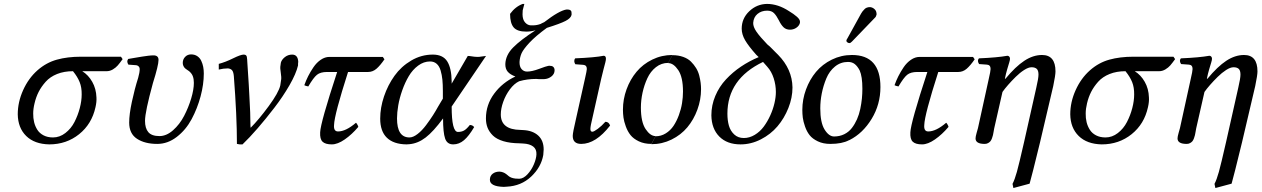

<svg xmlns="http://www.w3.org/2000/svg" viewBox="-20 -718 6384 971"><path d="M248 -22.9Q281.7 -22.9 310.5 -45.2Q339.4 -67.4 356.7 -101.1Q374 -134.8 383.5 -171.4Q393.1 -208 393.1 -240.2Q393.6 -275.9 382.8 -302.7Q372.1 -329.6 349.1 -357.9Q304.2 -357.9 268.8 -343.8Q233.4 -329.6 211.2 -304.7Q189 -279.8 175.5 -253.4Q162.1 -227.1 154.8 -195.8Q147.9 -168 147.9 -144Q147.5 -120.6 152.6 -99.9Q157.7 -79.1 168.9 -61.5Q180.2 -43.9 200.4 -33.4Q220.7 -22.9 248 -22.9ZM519 -357.9H396Q426.8 -338.9 446.5 -304.2Q466.3 -269.5 467.8 -225.1Q469.2 -203.1 462.9 -175.8Q444.3 -90.8 380.1 -39.3Q315.9 12.2 229 12.2Q154.3 10.7 112.5 -30.3Q70.8 -71.3 69.8 -140.1Q69.8 -201.7 96.9 -262Q124 -322.3 169.9 -362.8Q213.9 -401.4 267.6 -416.3Q321.3 -431.2 389.2 -431.2H591.8L600.1 -418.9Q585 -397.9 575.4 -387Q565.9 -376 550.8 -366.9Q535.6 -357.9 519 -357.9Z M1010.7 -346.2Q1010.7 -291.5 994.4 -230.5Q978 -169.4 949 -115.2Q919.9 -61 874 -25.6Q828.1 9.8 775.4 9.8Q712.4 9.8 672.9 -16.1Q633.3 -42 633.3 -98.1Q633.3 -139.6 647 -203.4Q660.6 -267.1 678.7 -324.2Q686.5 -351.6 686.5 -369.1Q686.5 -376 682.1 -381.3Q677.7 -386.7 669.4 -388.2Q654.3 -389.6 629.4 -391.1Q618.7 -407.2 628.4 -419.9Q639.2 -421.9 661.4 -425.5Q683.6 -429.2 697.8 -431.6Q711.9 -434.1 728.8 -436Q745.6 -438 756.3 -438Q781.7 -438 781.7 -415Q781.7 -387.7 753.4 -297.9Q713.4 -152.3 713.4 -106.9Q713.4 -69.3 730.2 -49.6Q747.1 -29.8 786.6 -29.8Q821.8 -29.8 855.2 -59.3Q888.7 -88.9 910.9 -131.6Q933.1 -174.3 946.8 -219.7Q960.4 -265.1 960.4 -298.8Q960.4 -317.9 955.6 -331.1Q951.2 -345.2 936.5 -357.9Q934.1 -359.9 925.5 -365.5Q917 -371.1 913.6 -375Q904.3 -386.2 904.3 -399.9Q904.3 -418 916.3 -430.4Q928.2 -442.9 946.3 -442.9Q964.8 -442.9 978 -433.8Q991.2 -424.8 998 -409.9Q1004.9 -395 1007.8 -379.4Q1010.7 -363.8 1010.7 -346.2Z M1162.6 -333Q1160.6 -355.5 1153.1 -363.3Q1145.5 -371.1 1132.3 -372.1Q1110.4 -372.1 1086.4 -366.2V-395Q1120.1 -403.8 1158.7 -422.9Q1197.3 -441.9 1212.4 -441.9Q1227.1 -441.9 1228.5 -429.2Q1230.5 -415.5 1230.5 -407.2Q1240.2 -262.7 1241.2 -231.9Q1246.6 -142.6 1246.6 -82Q1247.6 -78.1 1247.6 -71.8Q1288.6 -112.8 1338.9 -181.2Q1389.2 -249.5 1397.5 -286.1Q1399.9 -297.4 1402.3 -318.8V-329.1Q1401.9 -337.9 1399.9 -350.8Q1397.9 -363.8 1397.5 -371.1V-379.9Q1398.4 -387.2 1400.4 -400.9Q1404.3 -416 1420.4 -429Q1436.5 -441.9 1457.5 -441.9Q1486.3 -441.9 1488.3 -405.8Q1488.3 -398.9 1487.3 -396V-387.2Q1477.5 -345.2 1444.1 -287.1Q1410.6 -229 1367.4 -172.9Q1324.2 -116.7 1282.5 -68.6Q1240.7 -20.5 1206.5 12.2H1192.4Q1188 12.2 1178.2 9.8Q1178.2 -132.3 1162.6 -333Z M1685.1 -354H1634.3Q1600.6 -354 1583 -339.8Q1565.4 -325.7 1539.1 -280.8Q1523.9 -283.7 1519 -287.1Q1527.3 -310.5 1538.3 -332.5Q1549.3 -354.5 1565.2 -377.9Q1581.1 -401.4 1602.3 -415.8Q1623.5 -430.2 1646 -430.2H1916L1924.3 -418Q1902.8 -386.7 1884 -370.4Q1865.2 -354 1841.3 -354H1740.2Q1670.9 -137.7 1669.4 -85.9Q1666.5 -53.2 1689.5 -53.2Q1729 -53.2 1780.3 -97.2Q1782.7 -95.7 1787.1 -88.1Q1791.5 -80.6 1792 -76.2Q1759.8 -38.1 1723.6 -12.9Q1687.5 12.2 1658.2 12.2Q1625 12.2 1611.1 -1.5Q1597.2 -15.1 1599.1 -48.8Q1601.1 -98.1 1685.1 -354Z M2195.8 -179.2 2219.7 -219.2V-257.8Q2219.7 -290.5 2217.3 -314.9Q2214.8 -339.4 2208.3 -361.6Q2201.7 -383.8 2188.2 -395.5Q2174.8 -407.2 2154.8 -407.2Q2123 -407.2 2094.7 -386.2Q2066.4 -365.2 2047.4 -333Q2028.3 -300.8 2014.4 -261.5Q2000.5 -222.2 1994.1 -185.3Q1987.8 -148.4 1987.8 -119.1Q1987.8 -22.9 2050.8 -22.9Q2069.3 -22.9 2091.8 -40.3Q2114.3 -57.6 2135 -85.4Q2155.8 -113.3 2169.9 -135.5Q2184.1 -157.7 2195.8 -179.2ZM2168.9 -441.9Q2219.7 -441.9 2241.5 -408Q2263.2 -374 2264.2 -307.1V-294.9L2345.7 -435.1Q2353.5 -435.1 2365.5 -433.1Q2377.4 -431.2 2378.9 -431.2L2394 -430.2Q2401.9 -429.7 2417 -432.4Q2432.1 -435.1 2438 -435.1L2264.2 -179.2Q2264.2 -50.8 2295.9 -50.8Q2314 -50.8 2326.7 -57.9Q2339.4 -64.9 2356 -85.9Q2370.1 -85.9 2377.9 -75.2Q2351.6 -30.3 2326.7 -9Q2301.8 12.2 2272 12.2Q2241.2 12.2 2231 -17.6Q2220.7 -47.4 2220.7 -119.1Q2171.9 -52.7 2132.8 -22.7Q2093.8 7.3 2050.8 11.2Q2044.9 12.2 2035.2 12.2Q1970.2 11.2 1936.5 -21.5Q1902.8 -54.2 1902.8 -118.2Q1902.8 -173.3 1922.1 -230.5Q1941.4 -287.6 1975.1 -334.7Q2008.8 -381.8 2059.8 -411.9Q2110.8 -441.9 2168.9 -441.9Z M2692.9 63Q2694.3 36.6 2676.3 22.9Q2658.2 9.3 2625.5 7.8Q2619.6 6.8 2607.4 6.8Q2560.1 6.3 2525.9 -3.9Q2491.7 -14.2 2473.1 -32.2Q2454.6 -50.3 2446 -71.5Q2437.5 -92.8 2437.5 -119.1Q2437.5 -188 2479 -244.1Q2520.5 -300.3 2586.4 -331.1Q2560.1 -340.8 2547.6 -355.5Q2535.2 -370.1 2535.6 -394Q2537.1 -439.5 2575.2 -478Q2613.3 -516.6 2688.5 -564.9Q2664.1 -558.1 2641.6 -558.1Q2595.7 -558.1 2577.6 -579.6Q2559.6 -601.1 2559.6 -647.9Q2586.4 -684.6 2623.5 -698.2H2631.8Q2630.4 -692.9 2623.5 -666Q2622.6 -656.2 2622.6 -645Q2623 -618.7 2635.3 -604.7Q2647.5 -590.8 2663.6 -589.8H2675.8Q2694.8 -589.8 2714.8 -597.2Q2716.8 -598.6 2719.7 -600.1Q2722.7 -601.6 2726.6 -603.3Q2730.5 -605 2732.4 -606Q2807.6 -664.1 2844.7 -669.9H2852.5Q2872.1 -668.5 2870.6 -649.9V-643.1Q2867.2 -626 2840.1 -612.1Q2813 -598.1 2745.6 -577.1Q2689.5 -536.1 2658.2 -502.7Q2627 -469.2 2617.9 -449Q2608.9 -428.7 2607.4 -404.8Q2606.9 -380.9 2617.9 -368.4Q2628.9 -356 2645.5 -356Q2669.9 -356 2706.3 -369.6Q2742.7 -383.3 2752.4 -384.8Q2758.3 -386.2 2763.7 -384.8Q2773.4 -384.8 2779.1 -378.7Q2784.7 -372.6 2784.7 -362.8Q2784.7 -343.8 2768.6 -331.3Q2752.4 -318.8 2732.4 -317.9H2704.6Q2699.7 -318.8 2691.9 -318.8Q2646.5 -318.8 2605.5 -307.1Q2580.6 -295.4 2558.8 -266.4Q2537.1 -237.3 2524.9 -202.9Q2512.7 -168.5 2512.7 -139.2Q2512.7 -62.5 2611.8 -61Q2622.6 -61 2627.4 -60.1Q2674.3 -57.6 2701.9 -32.5Q2729.5 -7.3 2729.5 38.1Q2729.5 46.4 2727.5 65.9Q2716.8 127.4 2666.3 175Q2615.7 222.7 2542.5 226.1Q2537.6 227.1 2527.8 227.1Q2456.1 225.1 2457.5 189.9Q2458 170.9 2471.9 160.4Q2485.8 149.9 2505.9 149.9Q2524.9 150.9 2539.6 162.1Q2541 163.1 2545.4 166.7Q2549.8 170.4 2551.8 172.1Q2553.7 173.8 2558.1 176.5Q2562.5 179.2 2566.2 180.4Q2569.8 181.6 2575.2 183.1Q2580.6 184.6 2586.4 185.1Q2592.3 186 2606.4 186Q2627 185.5 2647.5 163.6Q2668 141.6 2679.9 113.3Q2691.9 85 2692.9 63Z M3020.5 -319.8 2976.6 -124Q2965.8 -80.1 2965.8 -65.9Q2965.8 -51.8 2975.6 -51.8Q2983.4 -51.8 3003.2 -66.4Q3022.9 -81.1 3041.5 -102.1Q3059.1 -102.1 3065.4 -83Q2993.2 9.8 2919.4 9.8Q2876.5 9.8 2876.5 -30.8Q2876.5 -46.9 2892.6 -115.2L2938.5 -320.8Q2947.8 -361.8 2947.8 -369.1Q2947.8 -388.7 2929.7 -390.1L2889.6 -393.1Q2884.8 -399.9 2884.3 -408.2Q2883.8 -416.5 2888.7 -422.9Q2990.7 -427.2 3032.7 -436Q3044.4 -436 3044.4 -420.9Q3044.4 -414.6 3041.5 -402.8Q3038.6 -391.1 3032.2 -367.4Q3025.9 -343.8 3020.5 -319.8Z M3359.4 -398.9 3380.4 -439Q3410.6 -439 3435.1 -430.2Q3459.5 -421.4 3474.6 -406.2Q3489.7 -391.1 3500.5 -373.5Q3511.2 -356 3516.4 -335.4Q3521.5 -314.9 3523.4 -298.8Q3525.4 -282.7 3525.4 -267.1Q3525.4 -213.9 3506.8 -163.3Q3488.3 -112.8 3456.1 -74.2Q3423.8 -35.6 3376.2 -12.2Q3328.6 11.2 3274.4 11.2L3295.4 -28.8Q3323.2 -28.8 3346.9 -43.5Q3370.6 -58.1 3386.2 -81.5Q3401.9 -105 3413.1 -135.3Q3424.3 -165.5 3429.2 -195.8Q3434.1 -226.1 3434.1 -254.9Q3434.1 -327.6 3410.2 -363.3Q3386.2 -398.9 3359.4 -398.9ZM3295.4 -29.8 3274.4 9.8Q3238.3 9.8 3210.9 -3.2Q3183.6 -16.1 3168.7 -34.9Q3153.8 -53.7 3144.8 -78.9Q3135.7 -104 3133.1 -123.5Q3130.4 -143.1 3130.4 -163.1Q3130.4 -216.3 3148.7 -266.4Q3167 -316.4 3199.2 -355Q3231.4 -393.6 3278.8 -416.7Q3326.2 -439.9 3380.4 -439.9L3359.4 -399.9Q3324.7 -399.9 3297.1 -378.2Q3269.5 -356.4 3253.7 -322Q3237.8 -287.6 3229.5 -249.3Q3221.2 -210.9 3221.2 -173.8Q3221.2 -101.1 3244.9 -65.4Q3268.6 -29.8 3295.4 -29.8Z M3860.8 -379.9 3838.9 -404.8Q3658.7 -318.4 3658.7 -143.1Q3658.7 -108.9 3666.3 -82.5Q3673.8 -56.2 3693.1 -38.1Q3712.4 -20 3741.7 -20Q3770.5 -20 3797.1 -36.1Q3823.7 -52.2 3842.5 -77.6Q3861.3 -103 3875.5 -134.3Q3889.6 -165.5 3896.7 -196.3Q3903.8 -227.1 3903.8 -252.9Q3903.8 -288.1 3892.8 -322.3Q3881.8 -356.4 3860.8 -379.9ZM3816.9 -429.2 3804.7 -440.9Q3765.1 -485.4 3748 -514.9Q3731 -544.4 3731 -573.2Q3731 -624.5 3769 -660.9Q3807.1 -697.3 3858.9 -698.2Q3914.1 -698.2 3969.7 -662.1Q3994.1 -647.5 4010.3 -633.3Q4026.4 -619.1 4025.9 -606.9Q4025.9 -603 4023.9 -597.2Q4018.6 -584.5 4005.1 -576.2Q3991.7 -567.9 3975.1 -567.9Q3955.1 -567.9 3942.4 -580.3Q3929.7 -592.8 3918.9 -615.2Q3906.7 -639.2 3894.3 -651.6Q3881.8 -664.1 3859.9 -664.1Q3830.6 -664.1 3810.8 -647.5Q3791 -630.9 3789.1 -602.1Q3788.6 -582.5 3805.4 -557.9Q3822.3 -533.2 3860.8 -493.2L3873 -482.9Q3877.9 -478 3886.5 -469.5Q3895 -460.9 3901.9 -453.9Q3908.7 -446.8 3915 -440.9Q3986.3 -368.2 3987.8 -275.9Q3987.8 -223.6 3967 -171.6Q3946.3 -119.6 3911.9 -79.1Q3877.4 -38.6 3827.9 -13.2Q3778.3 12.2 3725.1 12.2Q3657.2 12.2 3617.9 -27.3Q3578.6 -66.9 3577.6 -134.8Q3577.6 -185.5 3597.4 -232.7Q3617.2 -279.8 3651.4 -316.4Q3685.5 -353 3727.3 -381.1Q3769 -409.2 3816.9 -429.2Z M4128.4 -169.9Q4128.4 -98.1 4150.1 -63Q4171.9 -27.8 4198.2 -27.8Q4226.6 -27.8 4249.8 -39.3Q4272.9 -50.8 4288.1 -70.6Q4303.2 -90.3 4314 -114.5Q4324.7 -138.7 4330.6 -166.7Q4336.4 -194.8 4338.9 -219.7Q4341.3 -244.6 4341.3 -269Q4341.3 -331.5 4327.6 -361.8Q4316.4 -383.3 4302.7 -394Q4289.1 -404.8 4268.6 -404.8Q4231.4 -404.8 4202.9 -381.6Q4174.3 -358.4 4158.9 -321.3Q4143.6 -284.2 4136 -245.8Q4128.4 -207.5 4128.4 -169.9ZM4037.6 -162.1Q4037.6 -215.3 4056.2 -265.6Q4074.7 -315.9 4106.9 -354.5Q4139.2 -393.1 4186.8 -416.5Q4234.4 -439.9 4288.6 -439.9Q4432.6 -439.9 4432.6 -277.8Q4432.6 -189.9 4388.2 -116.9Q4343.8 -43.9 4276.4 -9.8Q4275.4 -8.8 4273.4 -8.8Q4238.3 9.8 4179.2 9.8Q4143.1 9.8 4116 -3.2Q4088.9 -16.1 4074.5 -34.4Q4060.1 -52.7 4051.3 -78.1Q4042.5 -103.5 4040 -122.8Q4037.6 -142.1 4037.6 -162.1ZM4349.6 -668.9Q4359.9 -682.1 4380.4 -682.1Q4393.1 -680.7 4402.6 -671.9Q4412.1 -663.1 4412.6 -650.9Q4414.1 -647 4412.6 -643.1Q4410.6 -633.3 4404.3 -627.9L4288.6 -507.8Q4280.8 -500 4276.4 -500Q4270.5 -500 4265.4 -503.7Q4260.3 -507.3 4260.3 -512.2V-513.2Q4262.2 -515.1 4262.2 -519Q4263.7 -522 4265.6 -523.9L4334.5 -648.9Q4340.8 -660.2 4349.6 -668.9Z M4669.9 -354H4619.1Q4585.4 -354 4567.9 -339.8Q4550.3 -325.7 4523.9 -280.8Q4508.8 -283.7 4503.9 -287.1Q4512.2 -310.5 4523.2 -332.5Q4534.2 -354.5 4550 -377.9Q4565.9 -401.4 4587.2 -415.8Q4608.4 -430.2 4630.9 -430.2H4900.9L4909.2 -418Q4887.7 -386.7 4868.9 -370.4Q4850.1 -354 4826.2 -354H4725.1Q4655.8 -137.7 4654.3 -85.9Q4651.4 -53.2 4674.3 -53.2Q4713.9 -53.2 4765.1 -97.2Q4767.6 -95.7 4772 -88.1Q4776.4 -80.6 4776.9 -76.2Q4744.6 -38.1 4708.5 -12.9Q4672.4 12.2 4643.1 12.2Q4609.9 12.2 4595.9 -1.5Q4582 -15.1 4584 -48.8Q4585.9 -98.1 4669.9 -354Z M5062 -319.8H5061H5064.9Q5115.7 -381.3 5160.2 -410.6Q5204.6 -439.9 5250 -439.9Q5317.9 -439.9 5317.9 -356.9Q5317.9 -337.9 5306.6 -283.2L5239.7 2Q5197.3 176.3 5187 210.9L5105 232.9L5100.6 211.9Q5111.8 190.4 5122.8 150.9Q5133.8 111.3 5158.7 2L5220.7 -273.9Q5231.9 -321.8 5231.9 -340.8Q5231.9 -361.8 5222.9 -369.9Q5213.9 -377.9 5196.8 -377.9Q5181.2 -377.9 5159.4 -364Q5137.7 -350.1 5116.7 -329.3Q5095.7 -308.6 5078.4 -288.8Q5061 -269 5049.8 -252.9L5007.8 -67.9Q5007.3 -64.5 5005.1 -52.5Q5002.9 -40.5 5001.7 -34.7Q5000.5 -28.8 4996.8 -18.8Q4993.2 -8.8 4988.8 -3.7Q4984.4 1.5 4977.1 5.6Q4969.7 9.8 4960 9.8Q4913.6 9.8 4913.6 -18.1Q4913.6 -26.9 4919.2 -46.4Q4924.8 -65.9 4925.8 -69.8L4980 -316.9Q4989.7 -358.4 4989.7 -369.1Q4989.7 -389.6 4971.7 -391.1L4931.6 -394Q4920.4 -411.1 4930.7 -422.9Q5023.4 -426.8 5074.7 -436Q5080.1 -436 5084 -431.9Q5087.9 -427.7 5087.9 -420.9Q5087.9 -414.6 5084.2 -402.6Q5080.6 -390.6 5073.7 -367.7Q5066.9 -344.7 5062 -319.8Z M5570.8 -22.9Q5604.5 -22.9 5633.3 -45.2Q5662.1 -67.4 5679.4 -101.1Q5696.8 -134.8 5706.3 -171.4Q5715.8 -208 5715.8 -240.2Q5716.3 -275.9 5705.6 -302.7Q5694.8 -329.6 5671.9 -357.9Q5627 -357.9 5591.6 -343.8Q5556.2 -329.6 5533.9 -304.7Q5511.7 -279.8 5498.3 -253.4Q5484.9 -227.1 5477.5 -195.8Q5470.7 -168 5470.7 -144Q5470.2 -120.6 5475.3 -99.9Q5480.5 -79.1 5491.7 -61.5Q5502.9 -43.9 5523.2 -33.4Q5543.5 -22.9 5570.8 -22.9ZM5841.8 -357.9H5718.8Q5749.5 -338.9 5769.3 -304.2Q5789.1 -269.5 5790.5 -225.1Q5792 -203.1 5785.6 -175.8Q5767.1 -90.8 5702.9 -39.3Q5638.7 12.2 5551.8 12.2Q5477.1 10.7 5435.3 -30.3Q5393.6 -71.3 5392.6 -140.1Q5392.6 -201.7 5419.7 -262Q5446.8 -322.3 5492.7 -362.8Q5536.6 -401.4 5590.3 -416.3Q5644 -431.2 5711.9 -431.2H5914.6L5922.9 -418.9Q5907.7 -397.9 5898.2 -387Q5888.7 -376 5873.5 -366.9Q5858.4 -357.9 5841.8 -357.9Z M6083.5 -319.8H6082.5H6086.4Q6137.2 -381.3 6181.6 -410.6Q6226.1 -439.9 6271.5 -439.9Q6339.4 -439.9 6339.4 -356.9Q6339.4 -337.9 6328.1 -283.2L6261.2 2Q6218.8 176.3 6208.5 210.9L6126.5 232.9L6122.1 211.9Q6133.3 190.4 6144.3 150.9Q6155.3 111.3 6180.2 2L6242.2 -273.9Q6253.4 -321.8 6253.4 -340.8Q6253.4 -361.8 6244.4 -369.9Q6235.4 -377.9 6218.3 -377.9Q6202.6 -377.9 6180.9 -364Q6159.2 -350.1 6138.2 -329.3Q6117.2 -308.6 6099.9 -288.8Q6082.5 -269 6071.3 -252.9L6029.3 -67.9Q6028.8 -64.5 6026.6 -52.5Q6024.4 -40.5 6023.2 -34.7Q6022 -28.8 6018.3 -18.8Q6014.6 -8.8 6010.3 -3.7Q6005.9 1.5 5998.5 5.6Q5991.2 9.8 5981.4 9.8Q5935.1 9.8 5935.1 -18.1Q5935.1 -26.9 5940.7 -46.4Q5946.3 -65.9 5947.3 -69.8L6001.5 -316.9Q6011.2 -358.4 6011.2 -369.1Q6011.2 -389.6 5993.2 -391.1L5953.1 -394Q5941.9 -411.1 5952.1 -422.9Q6044.9 -426.8 6096.2 -436Q6101.6 -436 6105.5 -431.9Q6109.4 -427.7 6109.4 -420.9Q6109.4 -414.6 6105.7 -402.6Q6102.1 -390.6 6095.2 -367.7Q6088.4 -344.7 6083.5 -319.8Z"/></svg>

Font: Common Serif News
Style: Italic
Weight: 450
Italic angle: -12°
Designer: Philipp H. Poll, Khaled Hosny
Foundry: Stefan Peev, Context Ltd.
Version: Version 1.026